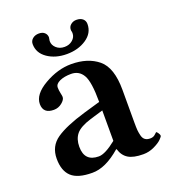

<svg xmlns="http://www.w3.org/2000/svg" viewBox="-117 -697 710 796"><g transform="rotate(-20 238.0 -299.5)"><path d="M347.2 -577.1Q347.2 -537.1 311 -512.9Q274.9 -488.8 224.9 -488.8Q174.8 -488.8 139.9 -512.9Q105 -537.1 105 -576.2Q105 -590.3 116 -599.6Q127 -608.9 144 -608.9Q160.2 -608.9 169.2 -600.3Q178.2 -591.8 178.2 -579.1Q178.2 -578.1 177.5 -575.7Q176.8 -573.2 176.8 -570.8Q175.8 -567.9 175.8 -563Q175.8 -545.9 189.9 -533Q204.1 -520 226.1 -520Q247.1 -520 261.5 -532.5Q275.9 -544.9 275.9 -562Q275.9 -567.9 274.9 -570.8Q273.9 -572.8 273.9 -578.1Q273.9 -591.3 284.4 -600.1Q294.9 -608.9 309.1 -608.9Q327.1 -608.9 337.2 -600.1Q347.2 -591.3 347.2 -577.1ZM280.8 -47.9Q213.9 10.3 155.8 9.8Q91.8 9.8 64 -16.1Q36.1 -42 36.1 -95.2Q36.1 -150.4 79.1 -180.2Q122.1 -210 210 -235.8L282.2 -256.8Q282.2 -345.7 264.6 -375.7Q247.1 -405.8 211.9 -405.8Q182.1 -405.8 161.6 -396.5Q141.1 -387.2 141.1 -371.1Q141.1 -359.9 144 -346.4Q147 -333 147 -328.1Q147 -315.9 131.1 -303Q115.2 -290 95.2 -290Q48.3 -290 47.9 -332Q47.9 -375 107.4 -409.4Q167 -443.8 226.1 -443.8Q299.3 -443.8 344.7 -406.5Q390.1 -369.1 390.1 -271V-126Q390.1 -104 391.1 -92.5Q392.1 -81.1 395.5 -67.6Q398.9 -54.2 407.5 -48.1Q416 -42 429.9 -42Q443.8 -42 451.9 -50Q460 -58.1 460.9 -58.1Q463.9 -58.1 469 -50.5Q474.1 -43 474.1 -38.1Q474.1 -34.2 463.1 -23.2Q452.1 -12.2 429 -1.2Q405.8 9.8 380.9 9.8Q336.9 9.8 314.5 -4.2Q292 -18.1 283.2 -47.9ZM282.2 -85V-219.2L225.1 -202.1Q176.3 -187 158.7 -165.5Q141.1 -144 141.1 -109.9Q141.1 -44.9 204.1 -44.9Q232.4 -44.9 282.2 -85Z"/></g></svg>

Font: Linux Libertine
Style: Semibold
Weight: 600
Designer: Philipp H. Poll
Foundry: Philipp H. Poll
Version: Version 5.1.2 ; ttfautohint (v0.9)